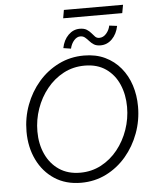

<svg xmlns="http://www.w3.org/2000/svg" viewBox="-64 -1053 890 1113"><g transform="rotate(-5 381.0 -496.5)"><path d="M363.3 6.8Q273.9 6.8 208.7 -35.9Q143.6 -78.6 108.2 -151.9Q72.8 -225.1 72.8 -315.9Q72.8 -396.5 100.3 -470.5Q127.9 -544.4 177.7 -602.1Q227.5 -659.7 295.2 -693.1Q362.8 -726.6 442.4 -726.6Q511.7 -726.6 564.9 -701.2Q618.2 -675.8 655 -631.3Q691.9 -586.9 710.7 -528.8Q729.5 -470.7 729.5 -404.8Q729.5 -323.7 702.1 -249.8Q674.8 -175.8 625.5 -117.9Q576.2 -60.1 509.3 -26.6Q442.4 6.8 363.3 6.8ZM362.8 -51.8Q429.2 -51.8 484.9 -81.3Q540.5 -110.8 581.1 -161.4Q621.6 -211.9 643.8 -275.9Q666 -339.8 666 -408.2Q666 -479.5 640.6 -538.6Q615.2 -597.7 565.2 -632.8Q515.1 -668 441.9 -668Q374 -668 318.1 -638.2Q262.2 -608.4 221.2 -557.6Q180.2 -506.8 158 -443.1Q135.7 -379.4 135.7 -311.5Q135.7 -237.8 162.8 -179Q189.9 -120.1 240.7 -85.9Q291.5 -51.8 362.8 -51.8ZM371.6 -772.9 327.6 -779.8Q336.9 -826.7 365.5 -855Q394 -883.3 431.6 -883.3Q457 -883.3 472.2 -873.8Q487.3 -864.3 497.3 -852.1Q507.3 -839.8 516.8 -830.3Q526.4 -820.8 540.5 -820.8Q564 -820.8 581.5 -840.8Q599.1 -860.8 604 -886.7L649.4 -880.9Q640.1 -834.5 611.6 -805.7Q583 -776.9 544.4 -776.9Q520.5 -776.9 505.9 -786.1Q491.2 -795.4 480.5 -807.9Q469.7 -820.3 458.5 -829.6Q447.3 -838.9 431.2 -838.9Q411.6 -838.9 395 -820.3Q378.4 -801.8 371.6 -772.9ZM341.8 -952.1 350.1 -1000H694.3L685.5 -952.1Z"/></g></svg>

Font: Reddit Sans Light
Style: Italic
Weight: 300
Italic angle: -11.25°
Designer: Stephen Hutchings
Version: Version 1.013